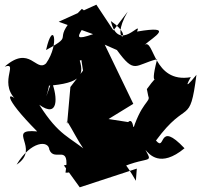

<svg xmlns="http://www.w3.org/2000/svg" viewBox="-22 -758 860 821"><path d="M463 -628 390 -738 229 -665 376 -612C229 -560 408 -673 328 -720C176 -569 315 -620 175 -544C205 -679 235 -572 175 -487C132 -447 106 -568 -2 -473C63 -495 -41 -395 61 -319C9 -374 -16 -350 137 -196C0 -209 155 -124 49 -54C110 -156 186 -159 189 -118C211 -62 280 -150 258 -20C291 -14 366 -73 251 -51L319 43L563 -37L559 15C463 -151 459 -87 418 -4C609 -109 639 -45 600 -117C616 -99 663 -38 767 -124C651 -247 688 -106 645 -157C780 -340 789 -214 818 -438C750 -354 794 -428 794 -428C632 -400 637 -596 596 -566C636 -601 728 -651 564 -623C588 -679 485 -528 452 -668C571 -587 438 -560 524 -708ZM176 -346C176 -346 221 -486 147 -389C319 -397 340 -430 319 -499C391 -518 258 -588 323 -520L333 -456L279 -386L265 -228C252 -282 339 -88 357 -105C276 -174 231 -175 146 -310C229 -250 225 -343 199 -409ZM612 -347C624 -322 581 -324 540 -183C641 -250 557 -249 489 -157C562 -103 559 -270 526 -236L442 -249L548 -314L426 -567L478 -544C555 -438 554 -481 650 -505C610 -352 674 -471 606 -377Z"/></svg>

Font: Asimov Silicon
Style: Regular
Weight: 400
Designer: Google
Version: Version 2.000980; 2014